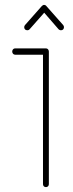

<svg xmlns="http://www.w3.org/2000/svg" viewBox="-20 -768 299 786"><path d="M168 -570H42C35 -570 30 -564 30 -557C30 -550 35 -544 42 -544H156V-14C156 -7 161 -2 168 -2C175 -2 180 -7 180 -14V-557C180 -564 175 -570 168 -570ZM151 -743 82 -665C78 -660 78 -652 83 -647C89 -643 97 -643 101 -648L161 -716L220 -648C225 -643 233 -643 238 -647C243 -652 243 -660 239 -665L170 -743C168 -746 164 -748 161 -748C157 -748 154 -746 151 -743Z"/></svg>

Font: LS
Style: LightAlt
Weight: 250
Designer: BSozoo
Foundry: BSozoo
Version: Version 001.000